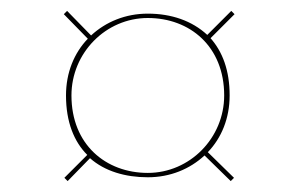

<svg xmlns="http://www.w3.org/2000/svg" viewBox="-20 -625 540 352"><path d="M101 -450C101 -401 116 -365 140 -341L98 -299L104 -293L145 -335C172 -311 210 -300 251 -300C292 -300 328 -315 355 -340L403 -293L409 -299L361 -346C386 -372 401 -408 401 -450C401 -496 388 -530 366 -555L410 -599L404 -605L360 -561C332 -587 294 -600 251 -600C210 -600 174 -585 147 -560L103 -605L97 -599L141 -554C116 -528 101 -492 101 -450ZM111 -450C111 -528 174 -592 251 -592C328 -592 391 -540 391 -450C391 -372 328 -308 251 -308C174 -308 111 -360 111 -450Z"/></svg>

Font: Italiana
Style: Regular
Weight: 400
Designer: Santiago Orozco
Foundry: Santiago Orozco
Version: Version 1.000;PS 001.001;hotconv 1.0.56